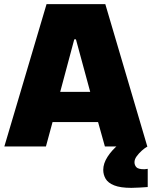

<svg xmlns="http://www.w3.org/2000/svg" viewBox="-20 -708 734 928"><path d="M1 0 205 -688H489L692 0H487L454 -118H234L202 0ZM271 -264H416L347 -518H339ZM615 200Q562 200 532 188Q502 176 490.5 156Q479 136 479 113Q479 82 500 49.5Q521 17 554 -10L693 0Q680 7 665.5 20Q651 33 640.5 47.5Q630 62 630 76Q630 90 639 100Q648 110 677 110Q679 110 683 109.5Q687 109 694 108V196Q678 197 656 198.5Q634 200 615 200Z"/></svg>

Font: Saira Thin ExtraBold
Style: Regular
Weight: 800
Version: Version 1.101